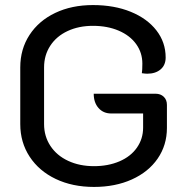

<svg xmlns="http://www.w3.org/2000/svg" viewBox="-20 -729 734 758"><path d="M60 -239V-463Q60 -535 96.5 -591Q133 -647 198 -678Q263 -709 347 -709Q431 -709 496 -682.5Q561 -656 597.5 -609Q634 -562 634 -502Q634 -472 614 -455Q594 -438 561 -438Q554 -438 540 -440Q542 -452 542 -478Q542 -521 517.5 -555Q493 -589 448.5 -608Q404 -627 347 -627Q291 -627 247 -606.5Q203 -586 178.5 -548.5Q154 -511 154 -463V-239Q154 -191 179 -153Q204 -115 249 -94Q294 -73 351 -73Q407 -73 451.5 -92Q496 -111 520.5 -146Q545 -181 545 -225V-281H419Q388 -281 369 -302.5Q350 -324 350 -359H594Q614 -359 626.5 -347Q639 -335 639 -315V-224Q639 -156 602.5 -103Q566 -50 500.5 -20.5Q435 9 351 9Q266 9 200 -22.5Q134 -54 97 -110.5Q60 -167 60 -239Z"/></svg>

Font: K2D
Style: Regular
Weight: 400
Version: Version 1.000; ttfautohint (v1.6)